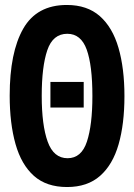

<svg xmlns="http://www.w3.org/2000/svg" viewBox="-20 -745 540 773"><path d="M250 8Q167 8 116.5 -37Q66 -82 42.5 -165Q19 -248 19 -360Q19 -534 73.5 -629.5Q128 -725 249 -725Q331 -725 382 -680Q433 -635 457 -552.5Q481 -470 481 -358Q481 -246 457.5 -164Q434 -82 383 -37Q332 8 250 8ZM252 -108Q308 -108 330 -175Q352 -242 352 -358Q352 -482 329 -545.5Q306 -609 251 -609Q193 -609 170.5 -543Q148 -477 148 -359Q148 -241 172 -174.5Q196 -108 252 -108ZM183 -312V-415H317V-312Z"/></svg>

Font: Noto Sans Mono ExtraCondensed
Style: Bold
Weight: 700
Width: 2
Designer: Monotype Design Team
Foundry: Monotype Imaging Inc.
Version: Version 2.014